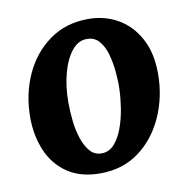

<svg xmlns="http://www.w3.org/2000/svg" viewBox="-65 -575 644 650"><g transform="rotate(-10 257.5 -250.0)"><path d="M279 -511Q335 -511 380.5 -485Q426 -459 453 -409Q480 -359 480 -288Q480 -209 449.5 -140.5Q419 -72 363 -30.5Q307 11 229 11Q162 11 117 -19.5Q72 -50 50 -102Q28 -154 28 -216Q28 -296 58.5 -363Q89 -430 145.5 -470.5Q202 -511 279 -511ZM264 -445Q234 -446 211.5 -418.5Q189 -391 176.5 -345Q164 -299 164 -244Q164 -214 167.5 -181Q171 -148 180.5 -119.5Q190 -91 205.5 -73Q221 -55 245 -55Q271 -55 289 -75Q307 -95 318.5 -126.5Q330 -158 335.5 -193Q341 -228 342 -259Q343 -286 340 -318Q337 -350 329 -379Q321 -408 305 -426.5Q289 -445 264 -445Z"/></g></svg>

Font: Lora
Style: Bold Italic
Weight: 700
Italic angle: -3°
Designer: Olga Karpushina, Alexei Vanyashin (Cyrillic)
Foundry: Cyreal
Version: Version 3.004